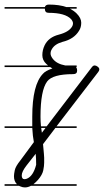

<svg xmlns="http://www.w3.org/2000/svg" viewBox="-20 -573 454 839"><path d="M315 239H115Q102 246 89 246Q79 246 70 242Q66 240 63 239H0V232H54Q41 219 41 197Q41 188 44.5 171Q48 154 69 128L128 48Q123 23 121 -14H0V-21H121Q121 -40 121 -63Q121 -203 168 -251Q178 -263 209 -274Q205 -276 199 -280H0V-287H190Q186 -290 182 -294Q165 -310 165 -332Q165 -354 175 -375Q192 -410 236.5 -421.5Q281 -433 295 -457Q299 -463 299 -471Q299 -479 291 -489Q265 -517 192 -517Q176 -517 176 -535H0V-542H176Q179 -553 194 -553Q239 -553 270 -542H315V-535H286Q303 -526 315 -514Q335 -494 335 -473.5Q335 -453 325 -438Q303 -402 253 -390Q218 -380 206 -357Q201 -349 201 -339Q201 -329 210 -317Q227 -294 265 -287H315V-280H312Q317 -275 317 -264Q317 -249 299 -249Q210 -249 186 -217Q157 -178 157 -63Q157 -43 159 -21H184L381 -279Q387 -287 393.5 -287Q400 -287 407 -281.5Q414 -276 414 -270Q414 -264 409 -258L227 -21H315V-14H222L168 57Q173 108 173 116V138Q173 152 169 171.5Q165 191 146 213Q136 224 126 232H315ZM96 150Q75 177 75 193.5Q75 210 87 210Q91 210 97 208Q125 197 138 147Q138 120 136 99ZM163 7 179 -14H160Z"/></svg>

Font: Gruenewald VA 1. Klasse
Style: Regular
Weight: 400
Designer: Peter Wiegel
Foundry: Peter Wiegel, nach dem Schriftentwurf von Dr. H. Gr¸newald
Version: Version 0.007